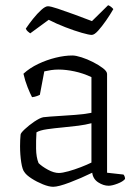

<svg xmlns="http://www.w3.org/2000/svg" viewBox="-20 -713 532 737"><path d="M184 4Q168 4 144.5 -5.5Q121 -15 101 -28Q81 -41 74 -52Q66 -61 61.5 -90Q57 -119 57 -152Q57 -164 57.5 -175Q58 -186 59 -196Q59 -202 75 -217Q91 -232 111.5 -246Q132 -260 146 -263Q154 -264 172.5 -265.5Q191 -267 210 -268Q237 -270 268.5 -272Q300 -274 331 -280V-417Q299 -432 266 -439Q233 -446 205 -446Q190 -446 176.5 -444Q163 -442 150 -439L133 -349Q129 -347 121 -344Q113 -341 103 -340Q96 -353 86 -378Q76 -403 70 -430Q94 -452 126.5 -467.5Q159 -483 193.5 -491.5Q228 -500 258 -500Q271 -500 293 -493Q315 -486 337.5 -474.5Q360 -463 375.5 -451Q391 -439 391 -429V-50L454 -43Q456 -41 458 -36.5Q460 -32 460 -26Q452 -16 431 -8Q410 0 397 0Q377 0 357 -13Q337 -26 334 -50Q291 -29 247.5 -12.5Q204 4 184 4ZM206 -49Q219 -49 242.5 -55.5Q266 -62 290.5 -71.5Q315 -81 331 -89V-240Q308 -234 281 -230.5Q254 -227 222 -224Q189 -221 161 -217Q133 -213 120 -205Q118 -175 118.5 -142Q119 -109 128 -87Q141 -74 164 -61.5Q187 -49 206 -49ZM332 -579Q322 -579 294 -587Q266 -595 231 -608.5Q196 -622 167 -637L96 -585Q92 -588 87 -592Q82 -596 79 -603Q91 -621 107 -641Q123 -661 138.5 -675Q154 -689 164 -689Q174 -689 202.5 -679.5Q231 -670 266.5 -657Q302 -644 333 -632L395 -693Q401 -691 406.5 -686.5Q412 -682 415 -678Q403 -657 387 -634Q371 -611 356.5 -595Q342 -579 332 -579Z"/></svg>

Font: Texturina 72pt ExtraLight
Style: Regular
Weight: 200
Designer: Guillermo Torres Carreño
Foundry: Omnibus-Type
Version: Version 1.002; ttfautohint (v1.8.3)